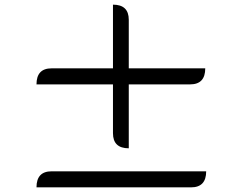

<svg xmlns="http://www.w3.org/2000/svg" viewBox="-20 -824 1040 826"><path d="M534 -461V-186Q466 -186 466 -251V-461H137Q137 -530 202 -530H466V-804Q534 -804 534 -739V-530H863Q863 -461 798 -461ZM867 -87Q867 -18 802 -18H137Q137 -87 202 -87H867Z"/></svg>

Font: Swei Toothpaste CJK TC
Style: Regular
Weight: 400
Version: Version 1.0